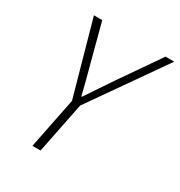

<svg xmlns="http://www.w3.org/2000/svg" viewBox="-158 -770 826 880"><g transform="rotate(30 255.0 -329.5)"><path d="M140 0 194 -269 85 -659H129L184 -451Q194 -415 203 -380Q212 -345 221 -308H224Q248 -343 272 -379.5Q296 -416 320 -451L464 -659H510L237 -269L183 0Z"/></g></svg>

Font: Source Sans 3 Light
Style: Italic
Weight: 300
Italic angle: -11°
Designer: Paul D. Hunt
Foundry: Adobe
Version: Version 3.046;hotconv 1.0.118;makeotfexe 2.5.65603